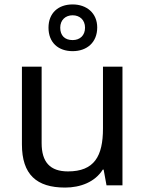

<svg xmlns="http://www.w3.org/2000/svg" viewBox="-20 -837 658 867"><path d="M308 -606C372 -606 419 -645 419 -713C419 -778 371 -817 308 -817C243 -817 199 -778 199 -712C199 -645 243 -606 308 -606ZM308 -656C272 -656 252 -677 252 -712C252 -747 276 -768 308 -768C340 -768 364 -747 364 -712C364 -677 341 -656 308 -656ZM533 -536H445V-257C445 -132 406 -63 287 -63C206 -63 168 -105 168 -191V-536H79V-185C79 -49 145 10 274 10C343 10 409 -15 444 -71H448L461 0H533Z"/></svg>

Font: Noto Sans Nandinagari
Style: Regular
Weight: 400
Designer: Ek Type
Foundry: Ek Type
Version: Version 1.002